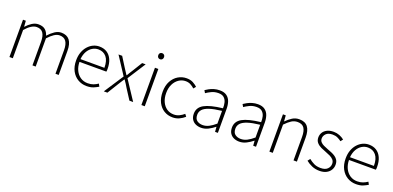

<svg xmlns="http://www.w3.org/2000/svg" viewBox="3 -1648 5254 2564"><g transform="rotate(20 2630.0 -366.5)"><path d="M102 0V-530H142L148 -447H150Q186 -488 229.5 -515.5Q273 -543 318 -543Q382 -543 416 -513.5Q450 -484 464 -435Q510 -485 554 -514Q598 -543 644 -543Q723 -543 762.5 -492.5Q802 -442 802 -340V0H756V-334Q756 -418 726.5 -459.5Q697 -501 635 -501Q598 -501 559.5 -476Q521 -451 475 -401V0H429V-334Q429 -418 400 -459.5Q371 -501 310 -501Q273 -501 233 -476Q193 -451 150 -401V0Z M1199 13Q1132 13 1076 -20Q1020 -53 987 -115Q954 -177 954 -264Q954 -329 973 -380.5Q992 -432 1025 -468.5Q1058 -505 1099 -524Q1140 -543 1185 -543Q1248 -543 1293 -514.5Q1338 -486 1363 -431Q1388 -376 1388 -298Q1388 -289 1387.5 -279.5Q1387 -270 1385 -259H1003Q1004 -192 1029 -140Q1054 -88 1098.5 -58Q1143 -28 1203 -28Q1247 -28 1281.5 -41Q1316 -54 1346 -75L1366 -38Q1334 -19 1296 -3Q1258 13 1199 13ZM1003 -298H1343Q1343 -400 1300 -451Q1257 -502 1185 -502Q1140 -502 1100.5 -478Q1061 -454 1035 -408.5Q1009 -363 1003 -298Z M1443 0 1624 -277 1459 -530H1511L1596 -395Q1610 -372 1624.5 -351Q1639 -330 1653 -307H1658Q1671 -330 1684 -351Q1697 -372 1712 -395L1795 -530H1845L1680 -273L1860 0H1807L1713 -146Q1699 -171 1683 -195.5Q1667 -220 1651 -243H1646Q1630 -220 1615 -195.5Q1600 -171 1584 -146L1494 0Z M1977 0V-530H2025V0ZM2002 -659Q1984 -659 1972.5 -671Q1961 -683 1961 -704Q1961 -723 1972.5 -734.5Q1984 -746 2002 -746Q2019 -746 2031 -734.5Q2043 -723 2043 -704Q2043 -683 2031 -671Q2019 -659 2002 -659Z M2423 13Q2355 13 2301 -19.5Q2247 -52 2215 -114Q2183 -176 2183 -264Q2183 -353 2217 -415.5Q2251 -478 2306 -510.5Q2361 -543 2425 -543Q2479 -543 2516.5 -523Q2554 -503 2580 -478L2553 -445Q2527 -469 2496 -485.5Q2465 -502 2426 -502Q2372 -502 2328 -471.5Q2284 -441 2258.5 -388Q2233 -335 2233 -264Q2233 -194 2257.5 -141Q2282 -88 2325 -58.5Q2368 -29 2426 -29Q2468 -29 2504 -47Q2540 -65 2568 -90L2593 -57Q2559 -27 2516.5 -7Q2474 13 2423 13Z M2828 13Q2786 13 2751 -2.5Q2716 -18 2695 -50.5Q2674 -83 2674 -132Q2674 -220 2756.5 -266Q2839 -312 3016 -332Q3018 -374 3008.5 -412.5Q2999 -451 2972 -476.5Q2945 -502 2892 -502Q2837 -502 2793 -480.5Q2749 -459 2721 -439L2700 -475Q2719 -488 2748 -504Q2777 -520 2815 -531.5Q2853 -543 2896 -543Q2959 -543 2996 -515.5Q3033 -488 3048.5 -442Q3064 -396 3064 -340V0H3024L3019 -69H3016Q2976 -36 2928 -11.5Q2880 13 2828 13ZM2835 -28Q2881 -28 2924 -50Q2967 -72 3016 -114V-295Q2907 -283 2842.5 -261.5Q2778 -240 2750 -208.5Q2722 -177 2722 -134Q2722 -76 2755.5 -52Q2789 -28 2835 -28Z M3370 13Q3328 13 3293 -2.5Q3258 -18 3237 -50.5Q3216 -83 3216 -132Q3216 -220 3298.5 -266Q3381 -312 3558 -332Q3560 -374 3550.5 -412.5Q3541 -451 3514 -476.5Q3487 -502 3434 -502Q3379 -502 3335 -480.5Q3291 -459 3263 -439L3242 -475Q3261 -488 3290 -504Q3319 -520 3357 -531.5Q3395 -543 3438 -543Q3501 -543 3538 -515.5Q3575 -488 3590.5 -442Q3606 -396 3606 -340V0H3566L3561 -69H3558Q3518 -36 3470 -11.5Q3422 13 3370 13ZM3377 -28Q3423 -28 3466 -50Q3509 -72 3558 -114V-295Q3449 -283 3384.5 -261.5Q3320 -240 3292 -208.5Q3264 -177 3264 -134Q3264 -76 3297.5 -52Q3331 -28 3377 -28Z M3796 0V-530H3836L3842 -447H3844Q3885 -488 3928 -515.5Q3971 -543 4026 -543Q4108 -543 4147.5 -492.5Q4187 -442 4187 -340V0H4139V-334Q4139 -418 4110.5 -459.5Q4082 -501 4017 -501Q3970 -501 3931 -476Q3892 -451 3844 -401V0Z M4510 13Q4451 13 4401.5 -8.5Q4352 -30 4316 -60L4343 -95Q4377 -67 4416.5 -47.5Q4456 -28 4512 -28Q4576 -28 4608 -59Q4640 -90 4640 -133Q4640 -167 4620.5 -189Q4601 -211 4570.5 -226Q4540 -241 4509 -252Q4470 -266 4432.5 -283.5Q4395 -301 4370 -329.5Q4345 -358 4345 -403Q4345 -441 4364.5 -473Q4384 -505 4422 -524Q4460 -543 4515 -543Q4558 -543 4597.5 -527.5Q4637 -512 4666 -488L4640 -455Q4614 -475 4584 -489Q4554 -503 4514 -503Q4452 -503 4422 -473Q4392 -443 4392 -405Q4392 -376 4409.5 -356Q4427 -336 4455 -323Q4483 -310 4514 -298Q4546 -286 4576.5 -273.5Q4607 -261 4632 -243.5Q4657 -226 4672 -200.5Q4687 -175 4687 -136Q4687 -96 4666.5 -62Q4646 -28 4607 -7.5Q4568 13 4510 13Z M5029 13Q4962 13 4906 -20Q4850 -53 4817 -115Q4784 -177 4784 -264Q4784 -329 4803 -380.5Q4822 -432 4855 -468.5Q4888 -505 4929 -524Q4970 -543 5015 -543Q5078 -543 5123 -514.5Q5168 -486 5193 -431Q5218 -376 5218 -298Q5218 -289 5217.5 -279.5Q5217 -270 5215 -259H4833Q4834 -192 4859 -140Q4884 -88 4928.5 -58Q4973 -28 5033 -28Q5077 -28 5111.5 -41Q5146 -54 5176 -75L5196 -38Q5164 -19 5126 -3Q5088 13 5029 13ZM4833 -298H5173Q5173 -400 5130 -451Q5087 -502 5015 -502Q4970 -502 4930.5 -478Q4891 -454 4865 -408.5Q4839 -363 4833 -298Z"/></g></svg>

Font: Noto Sans SC Thin ExtraLight
Style: Regular
Weight: 250
Version: Version 2.004-H2;hotconv 1.0.118;makeotfexe 2.5.65603